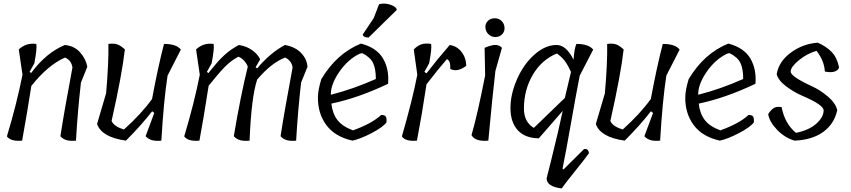

<svg xmlns="http://www.w3.org/2000/svg" viewBox="-20 -794 4802 1084"><path d="M147 -388 156 -382Q240 -496 346 -540Q400 -535 432.5 -498Q465 -461 473 -417L437 -328Q418 -162 409 0Q348 7 321 -25Q342 -163 389 -413Q383 -454 347 -469Q251 -427 157 -309Q135 -167 105 0Q41 6 19 -24Q75 -210 107 -372L86 -515Q128 -554 185 -546Q190 -522 174 -437Z M839 -236V-238Q872 -416 906 -546Q977 -546 1001 -514L926 -367Q904 -224 891 0Q830 7 802 -25L851 -156L839 -166Q779 -88 691 0Q554 -19 528 -94L579 -267Q594 -437 592 -546Q623 -550 642 -543.5Q661 -537 685 -515Q669 -373 610 -111Q623 -80 680 -63Q780 -153 839 -236Z M1389 0Q1327 7 1300 -25Q1338 -252 1379 -418Q1362 -459 1326 -474Q1284 -452 1248.5 -415.5Q1213 -379 1158 -310Q1128 -117 1106 0Q1042 6 1020 -24Q1076 -210 1108 -372L1087 -515Q1129 -554 1186 -546Q1191 -522 1175 -437L1148 -388L1157 -381Q1158 -384 1172.5 -401Q1187 -418 1198 -431.5Q1209 -445 1213.5 -449.5Q1218 -454 1229 -465.5Q1240 -477 1246.5 -482.5Q1253 -488 1264 -497.5Q1275 -507 1284 -513Q1311 -531 1329 -540Q1373 -533 1404.5 -510Q1436 -487 1449 -459L1423 -414L1432 -408Q1507 -497 1589 -540Q1648 -529 1680.5 -494.5Q1713 -460 1716 -417L1680 -328Q1661 -162 1652 0Q1591 7 1564 -25Q1585 -163 1632 -413Q1626 -452 1590 -469Q1514 -441 1432 -345Q1399 -246 1389 0Z M2018 -548Q2106 -525 2142 -464.5Q2178 -404 2171 -321Q2003 -241 1851 -209Q1857 -153 1885 -116.5Q1913 -80 1973 -58Q2081 -97 2132 -145Q2152 -145 2158 -136Q2164 -127 2162 -103Q2142 -76 2079 -43Q2016 -10 1970 0Q1871 -22 1822 -88.5Q1773 -155 1775 -248Q1776 -288 1794 -347Q1880 -492 2018 -548ZM1848 -267V-259Q1974 -291 2102 -348Q2102 -405 2086.5 -438Q2071 -471 2025 -494L2011 -491Q1945 -459 1897.5 -391Q1850 -323 1848 -267ZM2220 -738 2061 -582Q2031 -582 2028 -599L2090 -692L2120 -770Q2152 -779 2185.5 -767Q2219 -755 2220 -738Z M2376 -388 2388 -380Q2443 -452 2519 -540Q2560 -534 2586 -500.5Q2612 -467 2612 -422Q2561 -384 2522 -405Q2525 -451 2503 -460Q2454 -404 2388 -318Q2361 -140 2334 0Q2269 6 2249 -24Q2309 -231 2336 -372L2316 -515Q2338 -537 2360 -544Q2382 -551 2414 -546Q2419 -522 2403 -437Z M2719 -368 2716 -524Q2761 -543 2782 -540Q2803 -537 2814 -524L2777 -394Q2760 -249 2737 0Q2664 7 2642 -31Q2675 -144 2719 -368ZM2828.5 -638.5Q2830 -616 2815 -600.5Q2800 -585 2777 -585Q2754 -585 2738 -600.5Q2722 -616 2720.5 -638.5Q2719 -661 2734.5 -676Q2750 -691 2773 -691Q2796 -691 2811.5 -676Q2827 -661 2828.5 -638.5Z M3157 -168 3022 -13Q2945 -14 2904 -58Q2863 -102 2862 -180.5Q2861 -259 2898 -344.5Q2935 -430 2996.5 -485Q3058 -540 3122 -540Q3177 -540 3218 -457Q3222 -517 3234 -546Q3304 -546 3329 -514L3253 -367Q3233 -265 3204 -100Q3175 65 3156 158L3161 163Q3260 64 3277 48Q3302 43 3305 71Q3284 101 3230 168Q3176 235 3151 270Q3066 259 3066 213Q3069 199 3091 114Q3135 -63 3157 -168ZM2938 -181Q2938 -105 2994 -72Q3084 -160 3169 -241L3204 -389H3203Q3182 -435 3163.5 -456.5Q3145 -478 3124 -492Q3038 -457 2988 -371.5Q2938 -286 2938 -181Z M3655 -236V-238Q3688 -416 3722 -546Q3793 -546 3817 -514L3742 -367Q3720 -224 3707 0Q3646 7 3618 -25L3667 -156L3655 -166Q3595 -88 3507 0Q3370 -19 3344 -94L3395 -267Q3410 -437 3408 -546Q3439 -550 3458 -543.5Q3477 -537 3501 -515Q3485 -373 3426 -111Q3439 -80 3496 -63Q3596 -153 3655 -236Z M4092 -548Q4180 -525 4216 -464.5Q4252 -404 4245 -321Q4077 -241 3925 -209Q3931 -153 3959 -116.5Q3987 -80 4047 -58Q4155 -97 4206 -145Q4226 -145 4232 -136Q4238 -127 4236 -103Q4216 -76 4153 -43Q4090 -10 4044 0Q3945 -22 3896 -88.5Q3847 -155 3849 -248Q3850 -288 3868 -347Q3954 -492 4092 -548ZM3922 -267V-259Q4048 -291 4176 -348Q4176 -405 4160.5 -438Q4145 -471 4099 -494L4085 -491Q4019 -459 3971.5 -391Q3924 -323 3922 -267Z M4630 -171Q4630 -202 4508 -254Q4462 -274 4418.5 -306.5Q4375 -339 4365 -375Q4377 -447 4445 -497Q4513 -547 4597 -553Q4645 -532 4675.5 -500.5Q4706 -469 4717 -414Q4714 -398 4693.5 -390.5Q4673 -383 4637 -390Q4634 -450 4590 -507Q4537 -492 4490.5 -454Q4444 -416 4444 -390Q4444 -362 4564 -307Q4610 -286 4653.5 -249.5Q4697 -213 4707 -172Q4690 -94 4627.5 -49Q4565 -4 4466 0Q4411 -16 4367.5 -61Q4324 -106 4317 -150Q4335 -177 4351.5 -185.5Q4368 -194 4393 -189Q4411 -95 4474 -44Q4548 -59 4589 -96Q4630 -133 4630 -171Z"/></svg>

Font: Tillana
Style: Regular
Weight: 400
Designer: Lipi Raval (Devanagari, Latin), Jonny Pinhorn (Latin)
Foundry: Indian Type Foundry
Version: Version 2.003;PS 1.0;hotconv 1.0.79;makeotf.lib2.5.61930; tt